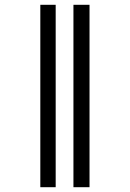

<svg xmlns="http://www.w3.org/2000/svg" viewBox="-20 -780 540 800"><path d="M286 0V-760H353V0ZM148 0V-760H212V0Z"/></svg>

Font: Noto Serif Condensed
Style: Regular
Weight: 400
Width: 3
Designer: Monotype Design Team
Foundry: Monotype Imaging Inc.
Version: Version 2.013; ttfautohint (v1.8.4.7-5d5b)